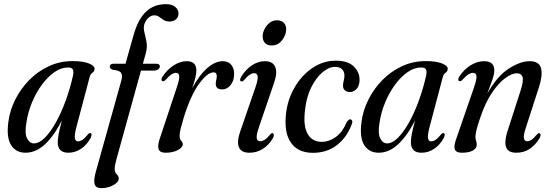

<svg xmlns="http://www.w3.org/2000/svg" viewBox="-20 -744 2720 946"><path d="M357.5 -122Q346 -78 348.8 -62.8Q351.5 -47.5 364.5 -47.5Q374.5 -47.5 385.8 -54.8Q397 -62 413.5 -82Q420 -90 425.5 -88Q436 -86 427 -65Q408 -30 379.2 -10.8Q350.5 8.5 316.5 8.5Q264.5 8.5 264.5 -43.5Q264.5 -58.5 269 -83.5Q273.5 -108.5 285 -150.5Q245.5 -73.5 201 -32.5Q156.5 8.5 105.5 8.5Q58.5 8.5 34.8 -29Q11 -66.5 21 -142Q28 -198.5 54.5 -252Q81 -305.5 123.2 -348.8Q165.5 -392 220 -417.5Q274.5 -443 338 -443Q390 -443 418.5 -431.2Q447 -419.5 446 -404Q445 -392 435.5 -385.8Q426 -379.5 422 -365.5ZM110 -139.5Q101 -88 113.2 -62.8Q125.5 -37.5 147 -37.5Q173 -37.5 200.8 -65.2Q228.5 -93 255 -140.2Q281.5 -187.5 303.5 -247.8Q325.5 -308 340 -373Q343.5 -392 338.8 -401.8Q334 -411.5 315 -411.5Q281 -411.5 248 -388.5Q215 -365.5 186.5 -326.8Q158 -288 137.8 -239.5Q117.5 -191 110 -139.5Z M521 -416Q521 -430 539.5 -430H598.5L638.5 -572.5Q660.5 -650 699.8 -686.8Q739 -723.5 798 -723.5Q827.5 -723.5 843.5 -710Q859.5 -696.5 859.5 -678Q859.5 -660.5 847.5 -649.2Q835.5 -638 815 -638Q797.5 -638 785.8 -645.8Q774 -653.5 764 -661Q754 -668.5 741 -668.5Q724.5 -668.5 711 -656Q697.5 -643.5 691 -624Q686 -606 691.5 -584.5Q697 -563 701.8 -537.5Q706.5 -512 698.5 -482L684 -430H749.5Q767.5 -430 767.5 -417Q767.5 -408 758.8 -402Q750 -396 738 -396H674.5L553 43.5Q545 71.5 545 89Q545 106 555 114.8Q565 123.5 565 136Q565 153.5 538.5 168.2Q512 183 479 183Q452.5 183 446.5 164Q440.5 145 451.5 104.5L578 -348Q584.5 -372.5 576.8 -384.8Q569 -397 536 -400Q521 -405 521 -416Z M782 -344Q776.5 -345 775.8 -351.2Q775 -357.5 780 -365.5Q803 -400.5 835.2 -421.5Q867.5 -442.5 900 -442.5Q947.5 -442.5 947.5 -397Q947.5 -380.5 942.2 -360Q937 -339.5 927 -309Q961.5 -374 1000.8 -408.2Q1040 -442.5 1077.5 -442.5Q1105.5 -442.5 1120.2 -423.8Q1135 -405 1133.5 -374Q1131.5 -342 1114.5 -322.8Q1097.5 -303.5 1075 -303.5Q1043 -303.5 1043 -331Q1043 -341 1045.5 -350Q1048 -359 1048 -369.5Q1048 -387.5 1032 -387.5Q1002.5 -387.5 961.2 -331.5Q920 -275.5 885.5 -165.5Q875 -130.5 870 -110.2Q865 -90 865 -75Q865 -57.5 872.8 -50.2Q880.5 -43 880.5 -33.5Q880.5 -17.5 856 -4.5Q831.5 8.5 796 8.5Q766.5 8.5 761 -10.5Q755.5 -29.5 770 -69.5L850.5 -312Q865 -353.5 863 -369.2Q861 -385 846.5 -385Q837 -385 825 -377.5Q813 -370 794 -348.5Q787 -342.5 782 -344Z M1318 -520Q1297 -520 1285.5 -532.5Q1274 -545 1274 -564.5Q1274 -581.5 1283 -600Q1292 -618.5 1307.8 -631.2Q1323.5 -644 1344 -644Q1367 -644 1378.5 -631.5Q1390 -619 1390 -600Q1390 -572 1370.2 -546Q1350.5 -520 1318 -520ZM1255 -115Q1242.5 -78.5 1245 -63.2Q1247.5 -48 1262 -48Q1271.5 -48 1283.5 -55Q1295.5 -62 1312 -82Q1318 -89.5 1323.5 -88Q1328 -87 1329 -80.2Q1330 -73.5 1324.5 -63Q1304.5 -29 1274.8 -10.2Q1245 8.5 1208.5 8.5Q1168.5 8.5 1157.2 -18.5Q1146 -45.5 1163 -94.5L1238.5 -313.5Q1251.5 -351 1249.5 -367.2Q1247.5 -383.5 1232.5 -383.5Q1222.5 -383.5 1210.8 -376Q1199 -368.5 1181 -348Q1174.5 -341 1169.5 -343Q1157 -345.5 1168.5 -366Q1190.5 -402 1221.2 -422.2Q1252 -442.5 1285.5 -442.5Q1323.5 -442.5 1335.8 -414.8Q1348 -387 1330.5 -336.5Z M1630.5 -414.5Q1600.5 -414.5 1569.2 -388.2Q1538 -362 1514 -314.5Q1490 -267 1483 -202.5Q1473 -123.5 1495.8 -84.2Q1518.5 -45 1566 -45Q1600 -45 1633.2 -68Q1666.5 -91 1688.5 -142.5Q1698 -156.5 1706 -156Q1711.5 -156 1714.8 -149.5Q1718 -143 1712 -129.5Q1689 -67 1639.8 -29Q1590.5 9 1521.5 9Q1448.5 9 1413.8 -40.5Q1379 -90 1389 -182Q1396.5 -252.5 1431 -312.5Q1465.5 -372.5 1518.8 -408.8Q1572 -445 1635 -445Q1694 -445 1723.2 -416.5Q1752.5 -388 1751.5 -348Q1750.5 -319.5 1736.2 -305Q1722 -290.5 1703.5 -290.5Q1688.5 -290.5 1679 -299.2Q1669.5 -308 1670 -323Q1670.5 -336 1673.8 -347Q1677 -358 1677 -372.5Q1677 -391.5 1665 -403Q1653 -414.5 1630.5 -414.5Z M2097.5 -122Q2086 -78 2088.8 -62.8Q2091.5 -47.5 2104.5 -47.5Q2114.5 -47.5 2125.8 -54.8Q2137 -62 2153.5 -82Q2160 -90 2165.5 -88Q2176 -86 2167 -65Q2148 -30 2119.2 -10.8Q2090.5 8.5 2056.5 8.5Q2004.5 8.5 2004.5 -43.5Q2004.5 -58.5 2009 -83.5Q2013.5 -108.5 2025 -150.5Q1985.5 -73.5 1941 -32.5Q1896.5 8.5 1845.5 8.5Q1798.5 8.5 1774.8 -29Q1751 -66.5 1761 -142Q1768 -198.5 1794.5 -252Q1821 -305.5 1863.2 -348.8Q1905.5 -392 1960 -417.5Q2014.5 -443 2078 -443Q2130 -443 2158.5 -431.2Q2187 -419.5 2186 -404Q2185 -392 2175.5 -385.8Q2166 -379.5 2162 -365.5ZM1850 -139.5Q1841 -88 1853.2 -62.8Q1865.5 -37.5 1887 -37.5Q1913 -37.5 1940.8 -65.2Q1968.5 -93 1995 -140.2Q2021.5 -187.5 2043.5 -247.8Q2065.5 -308 2080 -373Q2083.5 -392 2078.8 -401.8Q2074 -411.5 2055 -411.5Q2021 -411.5 1988 -388.5Q1955 -365.5 1926.5 -326.8Q1898 -288 1877.8 -239.5Q1857.5 -191 1850 -139.5Z M2244.5 -344.5Q2238.5 -345 2238 -352Q2237.5 -359 2243 -367Q2266.5 -402.5 2299 -422.5Q2331.5 -442.5 2365 -442.5Q2415.5 -442.5 2415.5 -397.5Q2415.5 -378 2405 -348.5Q2394.5 -319 2381 -283Q2431 -371 2487.8 -406.8Q2544.5 -442.5 2589 -442.5Q2637.5 -442.5 2646 -406.8Q2654.5 -371 2634.5 -311.5L2571.5 -116.5Q2558.5 -78 2561.2 -63Q2564 -48 2577.5 -48Q2587 -48 2598.2 -55Q2609.5 -62 2626.5 -82.5Q2633 -89.5 2637.5 -88Q2642 -87 2643.2 -80.8Q2644.5 -74.5 2639 -64Q2618 -29 2589.5 -10.2Q2561 8.5 2524.5 8.5Q2484 8.5 2474 -18Q2464 -44.5 2479 -93L2545.5 -299.5Q2560.5 -346.5 2554.5 -364.8Q2548.5 -383 2526 -383Q2502.5 -383 2470 -359.5Q2437.5 -336 2404.5 -287.8Q2371.5 -239.5 2346.5 -165Q2331.5 -121.5 2327 -101.2Q2322.5 -81 2322.5 -69.5Q2322.5 -58 2325.8 -50Q2329 -42 2329 -31Q2329 -13 2309.5 -2.2Q2290 8.5 2256 8.5Q2226.5 8.5 2220.8 -8.8Q2215 -26 2229 -63L2315 -312Q2329.5 -353.5 2327.5 -369.2Q2325.5 -385 2310.5 -385Q2300 -385 2287.5 -377.2Q2275 -369.5 2257.5 -350Q2250.5 -342.5 2244.5 -344.5Z"/></svg>

Font: Fraunces 144pt Soft
Style: Italic
Weight: 400
Italic angle: -16°
Version: Version 1.000;[b76b70a41]